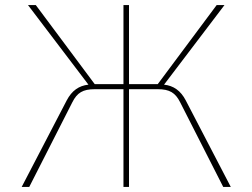

<svg xmlns="http://www.w3.org/2000/svg" viewBox="-20 -742 999 762"><path d="M606 -388C653 -388 676 -374 695 -336L866 0H896L717 -344C697 -382 669 -402 631 -406L871 -722H840L606 -408H492V-722H470V-408H356L122 -722H91L331 -406C293 -402 265 -382 245 -344L66 0H96L267 -336C286 -374 309 -388 356 -388H470V0H492V-388Z"/></svg>

Font: Perun Thin
Style: Regular
Weight: 100
Foundry: Copyright (c) Stefan Peev, Context Ltd, 2016
Version: Version 1.089